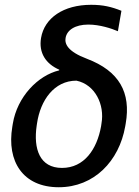

<svg xmlns="http://www.w3.org/2000/svg" viewBox="-20 -781 589 811"><path d="M153.4 -620.7C142.8 -557.9 173.3 -511.4 230.5 -486.5L229.8 -483.7C139.9 -462.4 52.6 -371.8 34.1 -258.5L32 -245.7C7.5 -99.1 77.1 9.9 228.3 9.9C377.1 9.9 483.3 -100.5 508.9 -247.2L511 -259.2C533.7 -389.9 484 -480.8 347.3 -532.7C265.3 -563.6 252.5 -595.9 257.1 -621.1C262.8 -653.8 296.9 -677.2 353.3 -677.2C401.3 -677.2 451.7 -660.5 478 -649.1L492.9 -735.4C451.3 -752.1 415.5 -760.7 365.1 -760.7C247.5 -760.7 167.6 -704.9 153.4 -620.7ZM134.9 -250 136.4 -259.9C150.6 -357.2 208.5 -440.3 302.9 -440.3C382.5 -423.7 422.6 -338.1 408.7 -259.9L407 -247.9C389.6 -150.2 335.6 -71.7 241.8 -71.7C147.4 -71.7 120.7 -152.3 134.9 -250Z"/></svg>

Font: Margiela Sans Text
Style: Italic
Weight: 400
Italic angle: -9.39999°
Designer: Stefan Endress, Andreas Faust
Version: Version 1.100;FEAKit 1.0